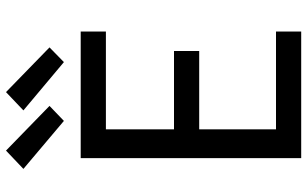

<svg xmlns="http://www.w3.org/2000/svg" viewBox="-212 -812 1024 640"><g transform="rotate(-90 300.0 -492.0)"><path d="M93 0V-735H515V-651H189V-424H450V-340H189V-84H515V0ZM413 -791 252 -926 313 -984 462 -839ZM217 -791 57 -926 118 -984 267 -839Z"/></g></svg>

Font: Iosevka Fixed Curly Md Ex
Style: Regular
Weight: 500
Width: 7
Monospace: yes
Designer: Belleve Invis
Foundry: Belleve Invis
Version: Version 30.1.2